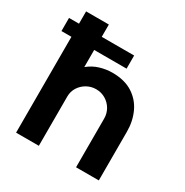

<svg xmlns="http://www.w3.org/2000/svg" viewBox="-168 -865 964 1001"><g transform="rotate(30 314.0 -365.0)"><path d="M5 -577V-656H397V-577ZM65 0V-730H202V-474Q234 -500 271 -511Q308 -522 344 -522Q418 -522 466.5 -491Q515 -460 539 -408Q563 -356 563 -293V0H426V-293Q426 -324 411 -349.5Q396 -375 370.5 -390Q345 -405 314 -405Q284 -405 258.5 -390.5Q233 -376 217.5 -351.5Q202 -327 202 -297V0Z"/></g></svg>

Font: MuseoModerno Thin SemiBold
Style: Regular
Weight: 600
Version: Version 1.003